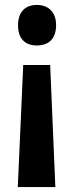

<svg xmlns="http://www.w3.org/2000/svg" viewBox="-20 -574 297 777"><path d="M207 -472C207 -525 176 -554 129 -554C81 -554 53 -524 53 -472C53 -419 80 -390 129 -390C178 -390 207 -418 207 -472ZM74 -311 52 183H204L183 -311Z"/></svg>

Font: Noto Sans Hebrew ExtraCondensed
Style: Bold
Weight: 700
Width: 2
Designer: Monotype Design Team
Foundry: Monotype Imaging Inc.
Version: Version 2.004